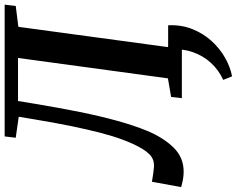

<svg xmlns="http://www.w3.org/2000/svg" viewBox="-144 -668 994 805"><g transform="rotate(-90 352.5 -266.0)"><path d="M648.5 -57.5Q651 -3 633 42.8Q615 88.5 583.5 123.5Q552 158.5 513 180.8Q474 203 434.5 210.5L419.5 173.5Q461 154.5 491.2 121.5Q521.5 88.5 536.8 43.2Q552 -2 546.5 -57.5ZM331 -687 319.5 -617Q302.5 -515 285 -428.2Q267.5 -341.5 248 -271.2Q228.5 -201 206.5 -147Q178 -78 136.2 -35.2Q94.5 7.5 35.5 7.5Q20 7.5 4.5 5Q-11 2.5 -30 -3L-7.5 -125.5Q10.5 -122.5 25.8 -120.2Q41 -118 54 -117Q82 -115 100.5 -129.8Q119 -144.5 136.5 -176.5Q153 -206 168.2 -246.5Q183.5 -287 197.5 -340.8Q211.5 -394.5 225.8 -463.8Q240 -533 254.5 -621L265 -684L177 -696.5L182.5 -743H735L729.5 -696.5L642 -685.5L557 -58.5L641.5 -39.5L636.5 0H343L348 -45L426 -58.5L511.5 -687Z"/></g></svg>

Font: Merriweather 24pt SemiBold
Style: Italic
Weight: 600
Italic angle: -7.8°
Version: Version 2.101